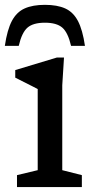

<svg xmlns="http://www.w3.org/2000/svg" viewBox="-20 -754 386 774"><path d="M238 -522 231 -410V-68L310 -48V0H48.5V-48L132 -68V-395Q126.5 -398 110.8 -406Q95 -414 76 -423.5Q57 -433 41.5 -441V-471.5L209 -522ZM161 -662.5Q114 -662.5 91 -642.8Q68 -623 55.5 -569H-0.5Q9 -634 28 -669.8Q47 -705.5 79.5 -720Q112 -734.5 161 -734.5Q210.5 -734.5 242.8 -720Q275 -705.5 294 -669.8Q313 -634 322.5 -569H266.5Q254 -623 231 -642.8Q208 -662.5 161 -662.5Z"/></svg>

Font: Newsreader 6pt
Style: Regular
Weight: 400
Designer: Hugues Gentile
Foundry: Production Type
Version: Version 1.003; ttfautohint (v1.8.3)